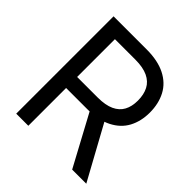

<svg xmlns="http://www.w3.org/2000/svg" viewBox="-189 -847 986 986"><g transform="rotate(45 304.0 -353.5)"><path d="M78.1 -707V0H166V-628.9H314.5C351.6 -628.9 381.8 -623.4 405.3 -612.3C428.7 -601.2 445.8 -585.3 456.5 -564.5C467.3 -543.6 472.7 -518.6 472.7 -489.3C472.7 -460.6 467.3 -436.4 456.5 -416.5C445.8 -396.6 428.9 -381.3 405.8 -370.6C382.6 -359.9 352.5 -354.5 315.4 -354.5H126V-274.4H319.3C372.7 -274.4 417.5 -283.5 453.6 -301.8C489.7 -320 516.4 -345.2 533.7 -377.4C550.9 -409.7 559.6 -446.9 559.6 -489.3C559.6 -532.2 550.9 -570.1 533.7 -603C516.4 -635.9 489.7 -661.5 453.6 -679.7C417.5 -697.9 372.4 -707 318.4 -707ZM586.9 0 413.1 -317.4H313.5L484.4 0Z"/></g></svg>

Font: Pretendard Variable
Style: Regular
Weight: 400
Designer: Base glyphs from Inter by Rasmus Andersson; Hangeul glyphs from Noto Sans CJK(Source Han Sans) by Jang Soo-young and Kan
Foundry: Kil Hyung-jin
Version: Version 1.309;Glyphs 3.2 (3225)